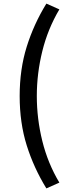

<svg xmlns="http://www.w3.org/2000/svg" viewBox="-20 -845 396 1064"><path d="M237 199Q167 85 128 -39.5Q89 -164 89 -313Q89 -461 128 -586Q167 -711 237 -825L309 -793Q245 -685 214.5 -561.5Q184 -438 184 -313Q184 -187 214.5 -63.5Q245 60 309 167Z"/></svg>

Font: Source Han Sans Medium
Style: Regular
Weight: 500
Designer: Ryoko NISHIZUKA Ë•øÂ°öÊ∂ºÂ≠ê (kana, bopomofo & ideographs); Paul D. Hunt (Latin, Greek & Cyrillic); Sandoll Communicatio
Foundry: Adobe
Version: Version 2.004;hotconv 1.0.118;makeotfexe 2.5.65603